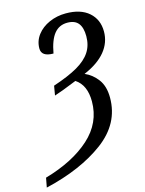

<svg xmlns="http://www.w3.org/2000/svg" viewBox="-172 -803 787 1040"><g transform="rotate(-15 221.5 -282.5)"><path d="M-32 107Q128 61 221.5 -23.5Q315 -108 315 -228Q315 -320 257 -358Q166 -321 130 -310L139 -363Q226 -392 277 -421.5Q328 -451 352.5 -488.5Q377 -526 377 -577Q377 -625 357.5 -649.5Q338 -674 296 -674Q250 -674 222 -639.5Q194 -605 181 -532Q114 -532 114 -578Q114 -620 139.5 -653.5Q165 -687 208 -706Q251 -725 301 -725Q384 -725 430 -684.5Q476 -644 476 -577Q476 -515 435.5 -465.5Q395 -416 315 -382Q357 -364 386 -325Q415 -286 415 -222Q415 -77 287 18Q159 113 -42 160Z"/></g></svg>

Font: Noto Serif Cond
Style: Italic
Weight: 400
Width: 3
Italic angle: -12°
Designer: Monotype Design Team
Foundry: Monotype Imaging Inc.
Version: Version 1.001